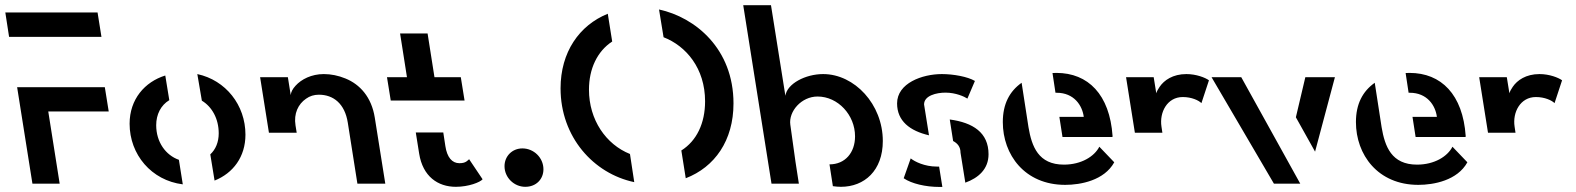

<svg xmlns="http://www.w3.org/2000/svg" viewBox="-40 -708 6073 740"><path d="M-19.5 -660 -5 -566H351L336 -660ZM26 -372 85 0H190L146 -278.5H379L364 -372Z M770.5 -113 787 -12C858.5 -40.5 906 -103.5 906 -189C906 -303 830 -399 720.5 -422.5L738 -320C777 -296.5 803 -250.5 803 -194C803 -160 791 -132 770.5 -113ZM459.5 -231C459.5 -112.5 543.5 -12.5 664.5 2.5L649.5 -92C598.5 -110 562 -160.5 562 -225.5C562 -267 580 -302.5 612.5 -322L597 -417C518 -392.5 459.5 -325.5 459.5 -231Z M962.5 -410.5 996.5 -196.5H1103.5L1099 -224.5C1091.5 -270.5 1109.5 -307 1139.5 -327.5C1154 -338 1170.5 -343 1189 -343C1245 -343 1289 -308.5 1300.5 -235L1337.5 0H1445L1404.5 -254.5C1392 -334 1347 -383 1291.5 -405.5C1263.5 -417 1235.5 -422.5 1208 -422.5C1160.5 -422.5 1121.5 -402.5 1099 -377.5C1087.5 -365 1081.5 -353 1080.5 -341.5L1069.5 -410.5Z M1451.5 -410.5 1466 -320.5H1750.5L1736 -410.5H1634.5L1608 -579H1502L1528.5 -410.5ZM1562.5 -197.5 1575.5 -116C1589.5 -28 1647.5 12 1717 12C1766 12 1810.5 -5.5 1820 -17L1768 -94.5C1767 -93 1763.5 -90 1757.5 -85.5C1751 -81 1742 -79 1730.5 -79C1702.5 -79 1683 -101.5 1676.5 -145L1668.5 -197.5Z M1984.5 12C2026.5 12 2054.5 -17.5 2054.5 -55.5C2054.5 -100.5 2017 -136 1973.5 -136C1933.5 -136 1904.5 -105.5 1904.5 -67.5C1904.5 -23.5 1941.5 12 1984.5 12Z M2586 -128 2603 -21C2714.5 -64 2787 -166 2787 -309.5C2787 -520 2640 -641 2500 -671.5L2517.5 -564.5C2604 -531 2677.5 -445 2677.5 -317.5C2677.5 -233 2645 -165 2586 -128ZM2120.5 -367.5C2120.5 -180 2247.5 -39 2404.5 -6L2388 -114.5C2295.5 -151.5 2230 -246 2230 -362.5C2230 -443 2262 -510.5 2319.5 -548L2302.5 -655C2192.5 -610.5 2120.5 -507 2120.5 -367.5Z M3039 0 3026 -84 3006 -227.5C2999 -278.5 3048.5 -336 3111 -336C3190 -336 3255.5 -264.5 3255.5 -182.5C3255.5 -120 3217.5 -74.5 3157 -74.5L3170 9.5C3180.5 11 3190.5 12 3201 12C3291.5 12 3362.5 -50.5 3362.5 -164.5C3362.5 -306 3253.5 -422.5 3132.5 -422.5C3064.5 -422.5 2993.5 -385.5 2987 -339L2931.5 -688H2824.5L2933.5 0Z M3662 -119.5 3680.5 -4C3730.5 -22 3770 -56 3770 -113.5C3770 -197 3710 -235.5 3620.5 -247.5L3633.5 -164.5C3650.5 -155.5 3662 -142 3662 -119.5ZM3417.5 -309.5C3417.5 -241.5 3467 -203.5 3540.5 -186.5L3521.5 -305.5C3521.5 -339.5 3569 -351 3604 -351C3644 -351 3677 -335.5 3688.5 -328L3717.5 -396C3689.5 -412.5 3635 -422.5 3590 -422.5C3514.5 -422.5 3417.5 -387.5 3417.5 -309.5ZM3443 -21C3473.5 0 3528 12.5 3580.5 12.5H3592L3579.5 -66H3570.5C3523.5 -66 3485.5 -85 3470 -97.5Z M3924 -217.5 3897.5 -389C3851 -356 3825 -307.5 3825 -237.5C3825 -112 3909 4.5 4065.5 4.5C4125 4.5 4216 -12.5 4254.5 -82.5L4197 -142.5C4178 -105 4127.5 -73.5 4060.5 -73.5C3962 -73.5 3936.5 -143.5 3924 -217.5ZM4016.5 -426.5 4028 -350.5H4032.5C4099.5 -350.5 4131.5 -301.5 4137 -257.5H4043L4055 -180H4247.5C4248 -181 4248 -182.5 4248 -184C4237 -343.5 4154 -427 4031.5 -427C4025.5 -427 4021.5 -427 4016.5 -426.5Z M4300 -410.5 4334 -196.5H4440L4436.5 -220C4428 -275 4458.5 -334 4518.5 -334C4553 -334 4580 -321 4590.5 -310.5L4619.5 -398.5C4605 -409 4570.5 -422.5 4532.5 -422.5C4480 -422.5 4446.5 -398.5 4429.5 -373.5C4423 -364 4418.5 -356 4416.5 -348.5L4406.5 -410.5Z M4991 -410.5 4954.5 -256 5028.5 -123.5 5105 -410.5ZM4629.5 -410.5 4870 0H4971.5L4744 -410.5Z M5285 -217.5 5258.5 -389C5212 -356 5186 -307.5 5186 -237.5C5186 -112 5270 4.5 5426.5 4.5C5486 4.5 5577 -12.5 5615.5 -82.5L5558 -142.5C5539 -105 5488.5 -73.5 5421.5 -73.5C5323 -73.5 5297.5 -143.5 5285 -217.5ZM5377.5 -426.5 5389 -350.5H5393.5C5460.5 -350.5 5492.5 -301.5 5498 -257.5H5404L5416 -180H5608.5C5609 -181 5609 -182.5 5609 -184C5598 -343.5 5515 -427 5392.5 -427C5386.5 -427 5382.5 -427 5377.5 -426.5Z M5661 -410.5 5695 -196.5H5801L5797.5 -220C5789 -275 5819.5 -334 5879.5 -334C5914 -334 5941 -321 5951.5 -310.5L5980.5 -398.5C5966 -409 5931.5 -422.5 5893.5 -422.5C5841 -422.5 5807.5 -398.5 5790.5 -373.5C5784 -364 5779.5 -356 5777.5 -348.5L5767.5 -410.5Z"/></svg>

Font: Font.Observer
Style: Regular
Weight: 500
Italic angle: 9°
Version: Version 1.001;FEAKit 1.0